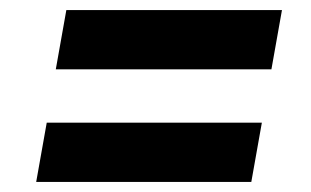

<svg xmlns="http://www.w3.org/2000/svg" viewBox="-20 -481 619 382"><path d="M91 -343 112 -461H541L520 -343ZM52 -119 73 -237H501L480 -119Z"/></svg>

Font: DM Sans
Style: Bold Italic
Weight: 700
Italic angle: -10°
Designer: Colophon Foundry, Jonny Pinhorn
Foundry: Colophon Foundry
Version: Version 4.004;gftools[0.9.30]